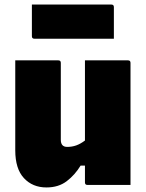

<svg xmlns="http://www.w3.org/2000/svg" viewBox="-20 -812 640 843"><path d="M236 -547Q247 -547 247 -536V-198Q247 -167 275 -167Q296 -167 314.5 -173.5Q333 -180 353 -195V-547H542Q553 -547 553 -536V0H364Q353 0 353 -11V-85H334Q309 -44 273 -16.5Q237 11 184 11Q123 11 85 -30Q47 -71 47 -152V-547ZM120 -792H469Q480 -792 480 -781V-642H131Q120 -642 120 -653Z"/></svg>

Font: Recursive Sn Lnr St Blk
Style: Regular
Weight: 900
Version: Version 1.079;hotconv 1.0.112;makeotfexe 2.5.65598; ttfautoh